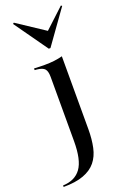

<svg xmlns="http://www.w3.org/2000/svg" viewBox="-203 -717 629 961"><g transform="rotate(-20 111.5 -236.0)"><path d="M87.1 -207.3V-346.8Q87.1 -377.4 76.2 -389.9Q65.3 -402.4 34.7 -405.6L23.4 -406.5V-415.3Q41.9 -414.5 54.4 -414.1Q66.9 -413.7 79 -413.7Q106.5 -413.7 130.6 -416.5Q154.8 -419.4 175 -425V-415.3V-207.3ZM-40.3 192.7V184.7Q24.2 182.3 55.6 138.7Q87.1 95.2 87.1 -4.8V-207.3H175V-36.3Q175 16.9 165.7 59.7Q156.5 102.4 132.7 131.9Q108.9 161.3 66.5 177Q24.2 192.7 -40.3 192.7ZM257.3 -665.3 262.9 -661.3 135.5 -483.1H126.6L0.8 -660.5L6.5 -665.3L168.5 -558.1H141.9Z"/></g></svg>

Font: Playfair 144pt SemiCondensed Medium
Style: Regular
Weight: 500
Width: 4
Designer: Claus Eggers Sørensen
Foundry: Claus Eggers Sørensen
Version: Version 2.203